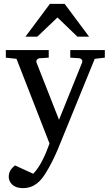

<svg xmlns="http://www.w3.org/2000/svg" viewBox="-20 -740 569 989"><path d="M468 -437 520 -443V-482H342V-443L389 -440C398 -439 407 -430 403 -418L284 -123L168 -418C164 -430 174 -439 183 -440L231 -443V-482H10V-443L65 -437L235 -1C216 53 188 118 151 155L57 112C39 127 25 143 25 172C25 179 27 186 30 193C41 216 64 229 98 229C158 229 191 191 215 152C238 116 260 71 277 31ZM379 -551H439L313 -720H237L111 -551H172L276 -650Z"/></svg>

Font: Veleka
Style: Regular
Weight: 400
Designer: Stefan Peev, Context Ltd, 2016; SIL International, 1997-2014.
Foundry: Stefan Peev, Context Ltd, 2016
Version: Version 1.000